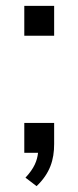

<svg xmlns="http://www.w3.org/2000/svg" viewBox="-20 -522 268 656"><path d="M67 85 105 114C151 70 165 24 165 -30V-102H63V0H110C107 27 97 53 67 85ZM63 -400H165V-502H63Z"/></svg>

Font: Poppy and Pepper
Style: Regular
Weight: 400
Designer: Thy Ha
Foundry: Thy Ha
Version: Version 0.001;Glyphs 3.2 (3227)